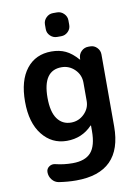

<svg xmlns="http://www.w3.org/2000/svg" viewBox="-104 -814 798 1111"><g transform="rotate(-10 295.5 -258.5)"><path d="M281 -430Q171 -430 171 -270Q171 -187 200.5 -146Q230 -105 281 -105Q326 -105 358.5 -137Q391 -169 391 -212V-320Q391 -366 358.5 -398Q326 -430 281 -430ZM239 -5Q151 -5 95 -75.5Q39 -146 39 -270Q39 -394 92.5 -462Q146 -530 239 -530Q286 -530 322 -513Q358 -496 393 -456Q394 -455 395 -455Q396 -455 396 -456V-463Q397 -487 414 -503.5Q431 -520 455 -520H466Q489 -520 505.5 -503Q522 -486 522 -463V-40Q522 230 252 230Q204 230 151 222Q127 218 111.5 198.5Q96 179 96 154Q96 134 112.5 122.5Q129 111 149 116Q197 128 249 128Q323 128 357 89.5Q391 51 391 -37V-68Q391 -69 390 -69Q389 -69 388 -68Q328 -5 239 -5ZM287 -747H311Q334 -747 351 -730Q368 -713 368 -690V-663Q368 -640 351 -623.5Q334 -607 311 -607H287Q264 -607 247 -623.5Q230 -640 230 -663V-690Q230 -713 247 -730Q264 -747 287 -747Z"/></g></svg>

Font: Rounded Mplus 1c Bold
Style: Bold
Weight: 700
Version: Version 1.059.20150529